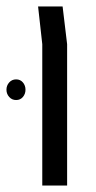

<svg xmlns="http://www.w3.org/2000/svg" viewBox="-53 -575 297 595"><path d="M78 0V-438L65 -555H141L155 -438V0ZM-24.5 -319.5Q-16 -329 -3 -329Q10 -329 18 -319.5Q26 -310 26 -297Q26 -284 18 -274.5Q10 -265 -3 -265Q-16 -265 -24.5 -274.5Q-33 -284 -33 -297Q-33 -310 -24.5 -319.5Z"/></svg>

Font: Assistant
Style: Regular
Weight: 400
Designer: Hebrew By Ben Nathan, Latin by Paul Hunt
Version: Version 2.001;PS 002.001;hotconv 1.0.88;makeotf.lib2.5.64775